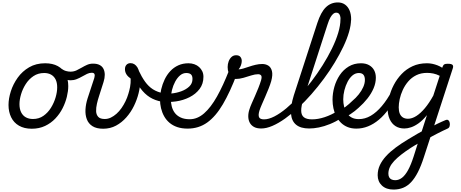

<svg xmlns="http://www.w3.org/2000/svg" viewBox="-20 -1039 3785 1578"><path d="M241 19Q179 19 136 -6Q93 -31 71.5 -75.5Q50 -120 50 -176Q50 -229 69 -288.5Q88 -348 125.5 -400.5Q163 -453 219.5 -486Q276 -519 351 -519Q413 -519 455.5 -495.5Q498 -472 519.5 -429.5Q541 -387 541 -331Q541 -291 529.5 -243.5Q518 -196 494.5 -149.5Q471 -103 435 -65Q399 -27 350.5 -4Q302 19 241 19ZM251 -61Q300 -61 337 -87Q374 -113 399 -153.5Q424 -194 437 -238.5Q450 -283 450 -321Q450 -360 437 -386Q424 -412 400 -425.5Q376 -439 343 -439Q293 -439 255 -413.5Q217 -388 191.5 -348Q166 -308 153 -264Q140 -220 140 -183Q140 -144 153.5 -116.5Q167 -89 192 -75Q217 -61 251 -61Z M559 -379Q544 -379 525 -384.5Q506 -390 488.5 -399Q471 -408 458 -418Q449 -425 447 -438Q445 -451 448.5 -463.5Q452 -476 459 -482Q466 -488 475 -481Q502 -461 522 -455.5Q542 -450 559 -450Q586 -450 608.5 -460.5Q631 -471 652 -483.5Q673 -496 695.5 -506Q718 -516 744 -516Q759 -516 765.5 -504.5Q772 -493 771 -478.5Q770 -464 760.5 -452.5Q751 -441 734 -441Q715 -441 696 -432Q677 -423 655.5 -410.5Q634 -398 610 -388.5Q586 -379 559 -379Z M828 19Q773 19 740 -2Q707 -23 693.5 -59Q680 -95 682.5 -139.5Q685 -184 700 -231L755 -398Q761 -419 756.5 -430Q752 -441 735 -441Q720 -441 712.5 -452.5Q705 -464 706 -478.5Q707 -493 716.5 -504.5Q726 -516 745 -516Q778 -516 799.5 -504.5Q821 -493 831 -472Q841 -451 841 -424Q841 -397 831 -365L794 -249Q784 -219 776.5 -186Q769 -153 770 -125Q771 -97 787 -79Q803 -61 841 -61Q867 -61 891 -72.5Q915 -84 937.5 -104Q960 -124 978.5 -150.5Q997 -177 1011.5 -207Q1026 -237 1035 -268Q1043 -293 1049 -324Q1055 -355 1054 -393Q1030 -410 1018.5 -429Q1007 -448 1007 -471Q1007 -493 1019.5 -506.5Q1032 -520 1053 -520Q1070 -520 1084.5 -511Q1099 -502 1110 -484Q1121 -466 1126.5 -437.5Q1132 -409 1132 -370Q1132 -325 1119 -272.5Q1106 -220 1081 -168.5Q1056 -117 1018.5 -74.5Q981 -32 933.5 -6.5Q886 19 828 19Z M1311 -203Q1254 -213 1211 -240Q1168 -267 1133 -315Q1098 -363 1063 -436Q1053 -456 1064 -468.5Q1075 -481 1092 -481.5Q1109 -482 1117 -465Q1144 -407 1172.5 -367.5Q1201 -328 1237 -305Q1273 -282 1324 -272Q1337 -270 1342 -258Q1347 -246 1345 -232Q1343 -218 1334.5 -209Q1326 -200 1311 -203Z M1313 -273Q1345 -267 1387 -270.5Q1429 -274 1469 -288.5Q1509 -303 1535.5 -328Q1562 -353 1562 -390Q1562 -416 1549.5 -427.5Q1537 -439 1510 -439Q1496 -439 1489.5 -451Q1483 -463 1484.5 -479Q1486 -495 1497 -507Q1508 -519 1529 -519Q1555 -519 1577.5 -511Q1600 -503 1616.5 -488Q1633 -473 1642.5 -453Q1652 -433 1652 -408Q1652 -350 1620.5 -308Q1589 -266 1537.5 -240Q1486 -214 1426 -205.5Q1366 -197 1310 -204Z M1522 18Q1474 18 1437 5.5Q1400 -7 1373 -30Q1346 -53 1329 -83.5Q1312 -114 1303.5 -149.5Q1295 -185 1295 -222Q1295 -263 1305 -305.5Q1315 -348 1333.5 -386.5Q1352 -425 1380 -455Q1408 -485 1445.5 -502Q1483 -519 1529 -519Q1540 -519 1543.5 -507Q1547 -495 1543.5 -479Q1540 -463 1531.5 -451Q1523 -439 1511 -439Q1483 -439 1460 -419.5Q1437 -400 1420 -368.5Q1403 -337 1393.5 -299.5Q1384 -262 1384 -226Q1384 -195 1391.5 -165Q1399 -135 1416.5 -111.5Q1434 -88 1464.5 -73.5Q1495 -59 1539 -59Q1602 -59 1657.5 -107.5Q1713 -156 1763.5 -246Q1814 -336 1862 -459Q1865 -467 1876.5 -468Q1888 -469 1901 -464.5Q1914 -460 1922.5 -451.5Q1931 -443 1927 -431Q1871 -283 1812 -182.5Q1753 -82 1683 -32Q1613 18 1522 18Z M2127 17Q2090 17 2067 4Q2044 -9 2032.5 -31Q2021 -53 2020.5 -81.5Q2020 -110 2030 -140Q2036 -160 2048.5 -188.5Q2061 -217 2075.5 -249.5Q2090 -282 2103.5 -316Q2117 -350 2126 -380Q2134 -409 2126 -419Q2118 -429 2101 -429Q2076 -429 2045 -419Q2014 -409 1981 -399.5Q1948 -390 1918 -390Q1896 -390 1881 -404.5Q1866 -419 1858.5 -441Q1851 -463 1851 -488Q1851 -512 1859 -534Q1867 -556 1882.5 -570.5Q1898 -585 1921 -585Q1945 -585 1956 -571Q1967 -557 1967 -538Q1967 -522 1960.5 -503Q1954 -484 1941 -469Q1956 -469 1978.5 -475.5Q2001 -482 2027 -491Q2053 -500 2081 -506.5Q2109 -513 2135 -513Q2164 -513 2185.5 -499.5Q2207 -486 2215 -455Q2223 -424 2209 -372Q2201 -344 2187.5 -310.5Q2174 -277 2159.5 -243.5Q2145 -210 2132 -180.5Q2119 -151 2112 -129Q2101 -92 2109.5 -75Q2118 -58 2150 -58Q2164 -58 2170 -46.5Q2176 -35 2173.5 -20.5Q2171 -6 2159.5 5.5Q2148 17 2127 17Z M2127 17Q2108 17 2102 5.5Q2096 -6 2101 -20.5Q2106 -35 2118.5 -46.5Q2131 -58 2150 -58Q2188 -58 2235 -82Q2282 -106 2333.5 -149Q2385 -192 2437.5 -248.5Q2490 -305 2539.5 -370Q2589 -435 2632 -503.5Q2675 -572 2708 -639.5Q2741 -707 2759.5 -768.5Q2778 -830 2778 -879Q2778 -898 2791 -907.5Q2804 -917 2821.5 -917Q2839 -917 2852 -907.5Q2865 -898 2865 -879Q2865 -833 2848.5 -776Q2832 -719 2801.5 -655Q2771 -591 2730.5 -524Q2690 -457 2641.5 -391.5Q2593 -326 2540 -265.5Q2487 -205 2432 -154Q2377 -103 2323 -64.5Q2269 -26 2219 -4.5Q2169 17 2127 17Z M2521 17Q2451 17 2413.5 -14Q2376 -45 2371.5 -105.5Q2367 -166 2395 -256L2588 -850Q2617 -939 2658 -979Q2699 -1019 2757 -1019Q2791 -1019 2815.5 -1001.5Q2840 -984 2853 -953Q2866 -922 2866 -879Q2866 -860 2853 -851Q2840 -842 2822.5 -842Q2805 -842 2792 -851Q2779 -860 2779 -879Q2779 -897 2775 -909.5Q2771 -922 2763.5 -928.5Q2756 -935 2742 -935Q2731 -935 2719.5 -926Q2708 -917 2696 -896.5Q2684 -876 2672 -838L2474 -226Q2455 -166 2455.5 -129Q2456 -92 2478 -75Q2500 -58 2544 -58Q2558 -58 2564.5 -46.5Q2571 -35 2568 -20.5Q2565 -6 2553.5 5.5Q2542 17 2521 17Z M2522 17Q2503 17 2497 5.5Q2491 -6 2495.5 -20.5Q2500 -35 2513 -46.5Q2526 -58 2545 -58Q2593 -58 2648 -76Q2703 -94 2757 -128Q2768 -136 2778 -130.5Q2788 -125 2794 -113Q2800 -101 2799.5 -88.5Q2799 -76 2789 -70Q2740 -39 2692 -19.5Q2644 0 2601 8.5Q2558 17 2522 17Z M2755 -121Q2789 -138 2819.5 -161Q2850 -184 2875 -209Q2905 -234 2928.5 -263.5Q2952 -293 2965.5 -323.5Q2979 -354 2979 -382Q2979 -410 2967 -424.5Q2955 -439 2928 -439Q2914 -439 2907.5 -451Q2901 -463 2902.5 -479Q2904 -495 2915 -507Q2926 -519 2947 -519Q2986 -519 3013.5 -503.5Q3041 -488 3055 -461.5Q3069 -435 3069 -401Q3069 -357 3050.5 -313.5Q3032 -270 3000 -229.5Q2968 -189 2927 -153Q2897 -125 2860.5 -101Q2824 -77 2786 -57Z M2909 18Q2869 18 2837.5 5.5Q2806 -7 2782.5 -30Q2759 -53 2743.5 -83Q2728 -113 2720.5 -148Q2713 -183 2713 -219Q2713 -272 2728 -325Q2743 -378 2772.5 -422Q2802 -466 2846 -492.5Q2890 -519 2947 -519Q2958 -519 2960.5 -507Q2963 -495 2959.5 -479Q2956 -463 2948 -451Q2940 -439 2930 -439Q2901 -439 2877.5 -419.5Q2854 -400 2837 -367.5Q2820 -335 2810.5 -297Q2801 -259 2801 -223Q2801 -192 2808 -162.5Q2815 -133 2830 -110Q2845 -87 2869.5 -73.5Q2894 -60 2929 -60Q2980 -60 3027 -87.5Q3074 -115 3118 -167Q3162 -219 3201 -292Q3206 -300 3218.5 -299Q3231 -298 3241.5 -289.5Q3252 -281 3246 -266Q3214 -198 3176 -145Q3138 -92 3094.5 -55.5Q3051 -19 3004.5 -0.5Q2958 18 2909 18Z M3497 20Q3516 9 3535.5 -1.5Q3555 -12 3574 -21.5Q3593 -31 3610.5 -38.5Q3628 -46 3642 -52Q3657 -58 3665.5 -50.5Q3674 -43 3676.5 -28.5Q3679 -14 3675 -1Q3671 12 3660 17Q3640 26 3618.5 36.5Q3597 47 3574.5 58.5Q3552 70 3530 82Q3508 94 3486 107ZM3214 519Q3154 519 3119 486Q3084 453 3084 401Q3084 357 3102 318.5Q3120 280 3153 244Q3186 208 3232.5 173.5Q3279 139 3336 105Q3355 94 3373 83Q3391 72 3409 61.5Q3427 51 3446 41L3489 -93Q3455 -51 3422 -27Q3389 -3 3359 7Q3329 17 3304 17Q3261 17 3230.5 -2.5Q3200 -22 3183 -59Q3166 -96 3166 -146Q3166 -190 3178.5 -241Q3191 -292 3216.5 -341Q3242 -390 3280.5 -430.5Q3319 -471 3371 -495Q3423 -519 3489 -519Q3512 -519 3533.5 -514.5Q3555 -510 3575.5 -502Q3596 -494 3615 -482L3616 -487Q3623 -505 3631.5 -510Q3640 -515 3660 -515Q3691 -515 3699.5 -505.5Q3708 -496 3701 -476L3464 252Q3441 324 3415 375Q3389 426 3359 458Q3329 490 3293 504.5Q3257 519 3214 519ZM3228 442Q3258 442 3284 422Q3310 402 3333.5 359.5Q3357 317 3379 249L3413 142Q3403 147 3393 153.5Q3383 160 3373.5 165.5Q3364 171 3355 177Q3312 205 3278 231.5Q3244 258 3220 283.5Q3196 309 3184 335Q3172 361 3172 388Q3172 406 3178.5 418Q3185 430 3198 436Q3211 442 3228 442ZM3333 -63Q3366 -63 3401.5 -85.5Q3437 -108 3472.5 -150.5Q3508 -193 3541 -253L3594 -416Q3566 -430 3540.5 -435Q3515 -440 3490 -440Q3440 -440 3401.5 -421Q3363 -402 3335.5 -370Q3308 -338 3290.5 -300Q3273 -262 3265 -224.5Q3257 -187 3257 -157Q3257 -126 3265.5 -105.5Q3274 -85 3291 -74Q3308 -63 3333 -63Z"/></svg>

Font: Playwrite BE VLG
Style: Regular
Weight: 400
Designer: Veronika Burian, José Scaglione
Foundry: TypeTogether
Version: Version 1.002